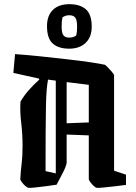

<svg xmlns="http://www.w3.org/2000/svg" viewBox="-20 -889 650 919"><path d="M78 -402Q93 -429 116 -455.5Q139 -482 168 -508L166 -513L44 -540L52 -630Q111 -626 176.5 -619Q242 -612 303.5 -605Q365 -598 412.5 -591Q460 -584 482 -579Q485 -578 495.5 -567Q506 -556 516 -544.5Q526 -533 526 -528V-72L583 -53V-4Q563 -1 532 2.5Q501 6 475 8.5Q449 11 443 10Q437 9 428 0.5Q419 -8 412.5 -17Q406 -26 405 -31V-241L299 -245V-110Q299 -104 293 -88.5Q287 -73 276 -53L251 -5Q232 -2 202 2Q172 6 147 8.5Q122 11 117 10Q110 9 101 1Q92 -7 85 -16.5Q78 -26 77 -30Q79 -69 83.5 -105Q88 -141 88 -191Q88 -248 81.5 -301Q75 -354 78 -402ZM198 -70 247 -59V-503L210 -508Q206 -488 203.5 -459Q201 -430 200 -381.5Q199 -333 198.5 -257.5Q198 -182 198 -70ZM405 -483 299 -496V-299L405 -303ZM311 -656Q260 -656 232.5 -680.5Q205 -705 205 -764Q205 -814 233 -841.5Q261 -869 312 -869Q363 -869 391 -844.5Q419 -820 419 -761Q419 -712 390 -684Q361 -656 311 -656ZM311 -709Q321 -709 329.5 -711.5Q338 -714 345 -719Q349 -735 349 -761Q349 -794 340 -805Q331 -816 312 -816Q301 -816 294 -813.5Q287 -811 279 -806Q275 -790 275 -764Q275 -731 283.5 -720Q292 -709 311 -709Z"/></svg>

Font: Grenze Gotisch SemiBold
Style: Regular
Weight: 600
Designer: Renata Polastri
Foundry: Omnibus-Type
Version: Version 1.001